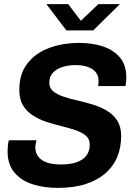

<svg xmlns="http://www.w3.org/2000/svg" viewBox="-20 -905 640 935"><path d="M261 10Q195 10 139.5 -7.5Q84 -25 50.5 -64.5Q17 -104 17 -167Q17 -181 18.5 -196Q20 -211 23 -222H158Q156 -216 154 -206Q152 -196 152 -188Q152 -161 166.5 -142Q181 -123 209 -113.5Q237 -104 278 -104Q321 -104 352 -114.5Q383 -125 400 -146.5Q417 -168 417 -201Q417 -228 398.5 -244Q380 -260 349.5 -270.5Q319 -281 282.5 -290Q246 -299 209.5 -310.5Q173 -322 142 -341.5Q111 -361 92.5 -391Q74 -421 74 -467Q74 -545 113 -595.5Q152 -646 218.5 -671Q285 -696 366 -696Q431 -696 482.5 -678.5Q534 -661 564.5 -624.5Q595 -588 595 -529Q595 -522 594.5 -512.5Q594 -503 591 -486H458Q460 -498 460 -502.5Q460 -507 460 -511Q460 -548 430 -568Q400 -588 347 -588Q313 -588 283.5 -578.5Q254 -569 237 -550Q220 -531 220 -502Q220 -476 239 -460.5Q258 -445 289 -434.5Q320 -424 358 -415.5Q396 -407 433 -395.5Q470 -384 501 -365.5Q532 -347 551 -317.5Q570 -288 570 -243Q570 -188 551.5 -142Q533 -96 494.5 -62Q456 -28 398 -9Q340 10 261 10ZM303 -757 206 -885H312L388 -785H354L459 -885H564L434 -757Z"/></svg>

Font: Chivo Mono Medium SemiBold
Style: Italic
Weight: 600
Italic angle: -8.05°
Monospace: yes
Version: Version 1.008